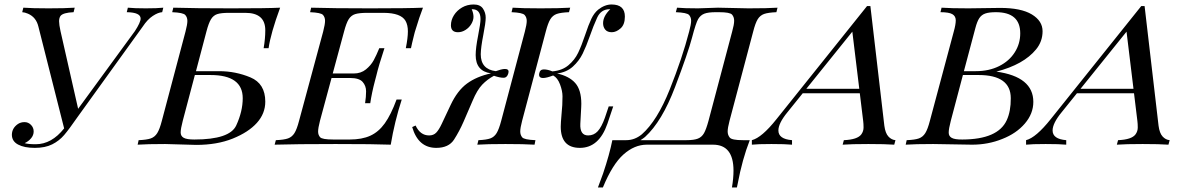

<svg xmlns="http://www.w3.org/2000/svg" viewBox="-20 -642 5288 852"><path d="M604 -559.6Q604 -586.9 542.5 -587.9L547.4 -607.9Q576.2 -605 627 -605Q677.7 -605 704.6 -607.9L699.7 -587.9Q681.6 -586.9 658 -571.3Q634.3 -555.7 613.3 -523.9L324.7 -123.5Q286.6 -68.4 264.6 -42.7Q242.7 -17.1 211.7 -1.5Q180.7 14.2 134.3 14.2Q87.9 14.2 60.3 -0.5Q32.7 -15.1 32.7 -44.4Q33.2 -73.7 59.6 -91.8Q72.3 -100.1 88.9 -100.1Q105.5 -100.1 117.4 -87.9Q129.4 -75.7 129.4 -58.8Q129.4 -42 117.9 -28.3Q106.4 -14.6 89.4 -6.8Q104.5 -2 138.7 -2Q209 -2 264.6 -72.3L150.4 -523.9Q140.6 -565.4 104.5 -581.1Q89.8 -587.4 78.6 -587.9L83.5 -607.9Q122.6 -605 195.6 -605Q268.6 -605 311.5 -607.9L306.6 -587.9Q259.8 -585.9 248.5 -571.3Q242.2 -562.5 242.2 -547.6Q242.2 -532.7 248.5 -503.9L326.7 -159.2L578.6 -503.9Q604 -543 604 -559.6Z M842.3 -22.9Q999.5 -22.9 1028.3 -85.4Q1057.1 -147.9 1057.1 -206.1Q1057.1 -309.1 914.1 -309.1H844.7L791 -106Q781.7 -70.3 781.7 -54.2Q781.7 -38.1 795.2 -30.5Q808.6 -22.9 842.3 -22.9ZM1157.2 -507.8Q1157.2 -585 1068.8 -585H996.1Q960.9 -585 943.8 -579.3Q926.8 -573.7 916.3 -556.6Q905.8 -539.6 896 -502L849.6 -326.2H952.1Q1025.4 -326.2 1091.3 -298.6Q1157.2 -271 1157.2 -190.9Q1157.2 -138.2 1119.9 -96.7Q1082.5 -55.2 1012.9 -27.1Q943.4 1 850.6 1L712.9 -2.9Q633.3 -2.9 590.8 0L595.2 -20Q631.3 -21.5 649.2 -27.8Q667 -34.2 677.7 -51.3Q688.5 -68.4 698.2 -106L803.2 -502Q811.5 -533.7 811.5 -549.3Q811.5 -564.9 802.2 -575.4Q793 -585.9 744.1 -587.9L749 -607.9Q845.7 -605 1005.9 -605Q1166 -605 1223.1 -607.9Q1181.2 -494.1 1171.9 -428.2H1149.9Q1157.2 -470.2 1157.2 -507.8Z M1198.7 0 1204.1 -20Q1240.2 -21.5 1258.1 -27.8Q1275.9 -34.2 1286.6 -51.3Q1297.4 -68.4 1307.1 -106L1414.1 -502Q1422.4 -534.2 1422.4 -549.8Q1422.4 -565.4 1413.3 -575.7Q1404.3 -585.9 1356 -587.9L1360.8 -607.9Q1455.1 -605 1623 -605Q1791 -605 1856.9 -607.9Q1842.3 -571.3 1820.8 -500L1817.9 -488.8Q1807.1 -445.8 1803.7 -428.2H1780.8Q1790 -473.6 1790 -502.9Q1790 -531.2 1779.3 -549.8Q1758.8 -584.5 1683.1 -585H1609.9Q1573.7 -585 1555.9 -579.3Q1538.1 -573.7 1527.3 -556.6Q1516.6 -539.6 1506.8 -502L1456.5 -315.9H1549.8Q1581.5 -315.9 1603.8 -334Q1626 -352.1 1638.2 -374.5Q1650.4 -397 1663.1 -428.2H1686Q1660.6 -351.6 1649.9 -306.2L1643.6 -282.2Q1629.9 -230.5 1623 -184.1H1600.1Q1604.5 -212.4 1604.5 -236.8Q1604.5 -261.2 1589.1 -278.6Q1573.7 -295.9 1533.7 -295.9H1451.2L1399.9 -106Q1391.6 -73.7 1391.6 -58.3Q1391.6 -43 1400.6 -33Q1409.7 -22.9 1459 -22.9H1531.7Q1586.4 -22.9 1623.3 -39.8Q1660.2 -56.6 1687.5 -94.7Q1714.8 -132.8 1739.7 -200.2H1762.7Q1731 -102.5 1713.9 0Q1644 -2.9 1469 -2.9Q1293.9 -2.9 1198.7 0Z M2356 -20 2352.1 0Q2305.2 -2.9 2223.1 -2.9Q2141.1 -2.9 2098.1 0L2103 -20Q2138.2 -21.5 2155.8 -27.8Q2173.3 -34.2 2183.8 -51.5Q2194.3 -68.8 2204.1 -106L2309.1 -502Q2317.4 -533.7 2317.4 -549.3Q2317.4 -564.9 2308.1 -575.4Q2298.8 -585.9 2250 -587.9L2254.9 -607.9Q2295.9 -605 2378.9 -605Q2461.9 -605 2510.3 -607.9L2504.9 -587.9Q2468.3 -586.4 2450.4 -580.1Q2432.6 -573.7 2422.1 -556.6Q2411.6 -539.6 2401.9 -502L2296.9 -106Q2288.6 -74.2 2288.6 -58.6Q2288.6 -43 2297.4 -32.5Q2306.2 -22 2356 -20ZM2693.8 -622.1Q2752.9 -622.1 2752.9 -568.4Q2752.9 -532.7 2733.6 -515.9Q2714.4 -499 2694.8 -499Q2675.3 -499 2665.8 -510.5Q2656.2 -522 2656.2 -539.1Q2656.2 -570.3 2688 -601.1H2685.1Q2647 -601.1 2629.9 -563.7Q2612.8 -526.4 2597.2 -481.4Q2581.5 -436.5 2565.7 -404.1Q2549.8 -371.6 2522 -346.4Q2494.1 -321.3 2452.1 -315.9Q2505.4 -304.2 2532.5 -273.7Q2559.6 -243.2 2559.6 -181.6Q2559.6 -171.4 2559.1 -166L2555.2 -92.8Q2552.7 -41 2589.8 -41Q2615.2 -41 2632.3 -59.6Q2649.4 -78.1 2664.1 -119.1L2681.2 -169.9H2701.2L2675.3 -92.8Q2638.2 14.2 2553.2 14.2Q2468.3 14.2 2468.3 -80.1Q2468.3 -94.2 2469.2 -102.1L2475.1 -175.8Q2476.1 -191.4 2476.1 -214.8Q2476.1 -238.3 2465.1 -267.6Q2454.1 -296.9 2434.6 -307.1Q2405.3 -295.9 2390.1 -295.9Q2369.6 -295.9 2372.6 -314.9Q2375.5 -334 2393.1 -334Q2410.6 -334 2431.2 -325.2Q2474.6 -329.1 2502.4 -352.5Q2530.3 -376 2545.4 -407.5Q2560.5 -439 2576.2 -485.8Q2591.8 -532.7 2604 -558.3Q2616.2 -584 2634.3 -599.1Q2663.6 -622.1 2693.8 -622.1ZM2158.7 -316.4Q2090.8 -326.2 2090.8 -397.5Q2090.8 -429.2 2101.6 -483.9Q2112.3 -538.6 2112.3 -557.1Q2112.3 -601.1 2075.2 -601.1H2073.2Q2081.1 -583 2081.1 -567.4Q2081.1 -551.8 2071.5 -535.6Q2062 -519.5 2045.9 -509.3Q2029.8 -499 2012.2 -499Q1981 -499 1981 -529.8Q1981 -553.2 1994.4 -574.5Q2007.8 -595.7 2030.5 -608.9Q2053.2 -622.1 2082 -622.1Q2110.8 -622.1 2123 -604Q2135.3 -585.9 2135.3 -563.5Q2135.3 -541 2124.5 -486.3Q2113.8 -431.6 2113.3 -401.4Q2113.3 -334.5 2180.2 -326.2Q2202.6 -334.5 2217.3 -335.9H2221.2Q2236.8 -335.9 2236.8 -324.2Q2236.8 -321.8 2235.8 -316.9Q2230.5 -296.9 2214.4 -296.9Q2198.2 -296.9 2171.9 -305.7Q2142.6 -290 2119.9 -266.4Q2097.2 -242.7 2077.1 -194.8L2037.1 -102.1Q2018.6 -59.6 1994.9 -22.7Q1971.2 14.2 1916 14.2Q1835.9 14.2 1809.1 -78.1L1824.2 -85Q1844.7 -41 1884.3 -41Q1903.8 -41 1915.8 -53.5Q1927.7 -65.9 1939.9 -91.8L1979 -174.8Q2009.3 -239.7 2052.2 -271.2Q2095.2 -302.7 2158.7 -316.4Z M3170.4 -587.9H3156.2Q3122.6 -587.9 3105.5 -581.3Q3088.4 -574.7 3078.1 -557.4Q3067.9 -540 3050.8 -474.6Q3033.7 -409.2 2975.6 -255.9Q2917.5 -102.5 2842.3 -34.2Q2835.9 -28.8 2822.3 -20H3026.4Q3059.6 -20 3076.9 -26.9Q3094.2 -33.7 3104 -51Q3113.8 -68.4 3124 -106L3229 -502Q3237.8 -533.2 3237.8 -549.8Q3237.8 -566.4 3228.5 -577.1Q3219.2 -587.9 3170.4 -587.9ZM3276.4 -20H3307.1Q3273.9 64.5 3253.4 173.8L3250 189.9H3228Q3234.9 149.4 3234.9 115.2Q3234.9 0 3144 0H2850.1Q2795.4 0 2746.6 43.5Q2697.8 86.9 2655.3 189.9H2633.3L2656.2 127.9Q2684.6 43.5 2697.3 -20H2759.3Q2796.4 -20 2828.1 -45.9Q2896.5 -106 2952.1 -245.4Q3007.8 -384.8 3038.1 -502Q3046.9 -534.2 3046.9 -549.8Q3046.9 -565.4 3037.6 -575.7Q3028.3 -585.9 2979 -587.9L2984.4 -607.9Q3015.6 -605 3077.1 -605L3166 -607.9L3301.3 -605Q3387.2 -605 3430.2 -607.9L3425.3 -587.9Q3388.7 -586.4 3370.8 -580.1Q3353 -573.7 3342.5 -556.9Q3332 -540 3322.3 -502L3217.3 -106Q3209 -74.2 3209 -58.6Q3209 -43 3218.3 -31.5Q3227.5 -20 3276.4 -20Z M3762.2 -501.5 3558.1 -248H3793ZM3719.2 0 3724.6 -20Q3785.2 -22.5 3802.2 -45.9Q3812 -59.6 3812 -76.2Q3812 -92.8 3810.5 -104L3795.4 -228H3542L3473.6 -143.1Q3434.1 -94.7 3434.1 -63Q3434.1 -24.9 3494.6 -20V0Q3464.8 -2.9 3403.3 -2.9Q3341.8 -2.9 3316.4 0V-20Q3360.4 -31.2 3425.3 -112.8L3827.6 -615.2H3842.3L3904.3 -84Q3908.7 -50.8 3922.4 -36.1Q3936 -21.5 3953.6 -20L3948.2 0Q3908.2 -2.9 3833.5 -2.9Q3758.8 -2.9 3719.2 0Z M4465.3 -206.1Q4465.3 -309.1 4322.3 -309.1H4252.9L4199.2 -106Q4189.9 -70.3 4189.9 -54.2Q4189.5 -38.1 4203.1 -30.3Q4216.8 -22.5 4250.5 -22.9Q4408.2 -23.4 4447.3 -108.4Q4465.8 -148.4 4465.3 -206.1ZM4310.1 -326.2Q4368.7 -326.2 4413.6 -348.6Q4458.5 -371.1 4482.9 -409.7Q4507.3 -447.8 4507.3 -494.1Q4507.3 -587.9 4399.4 -587.9Q4368.7 -587.9 4352.1 -582Q4335.4 -576.2 4325.7 -561.5Q4315.9 -546.9 4308.1 -517.1L4257.3 -326.2ZM4401.4 -324.2Q4565.4 -301.3 4565.4 -189.9Q4565.4 -137.7 4527.8 -93.8Q4490.2 -49.8 4427.7 -25.4Q4365.2 0 4293.5 0L4121.1 -2.9Q4041.5 -2.9 3999 0L4003.4 -20Q4040 -21.5 4057.6 -27.8Q4075.2 -34.2 4085.9 -51.3Q4096.7 -68.4 4106.4 -106L4212.4 -502Q4221.2 -533.2 4221.2 -551.8Q4221.2 -570.3 4206.1 -579.1Q4190.9 -587.9 4153.3 -587.9L4158.2 -607.9Q4198.7 -605 4277.3 -605L4418.5 -606.9Q4510.7 -606.9 4558.6 -578.1Q4606.4 -549.3 4606.4 -503.4Q4606.4 -458 4577.6 -422.9Q4522.5 -355.5 4401.4 -324.2Z M4979 -501.5 4774.9 -248H5009.8ZM4936 0 4941.4 -20Q5002 -22.5 5019 -45.9Q5028.8 -59.6 5028.8 -76.2Q5028.8 -92.8 5027.3 -104L5012.2 -228H4758.8L4690.4 -143.1Q4650.9 -94.7 4650.9 -63Q4650.9 -24.9 4711.4 -20V0Q4681.6 -2.9 4620.1 -2.9Q4558.6 -2.9 4533.2 0V-20Q4577.1 -31.2 4642.1 -112.8L5044.4 -615.2H5059.1L5121.1 -84Q5125.5 -50.8 5139.2 -36.1Q5152.8 -21.5 5170.4 -20L5165 0Q5125 -2.9 5050.3 -2.9Q4975.6 -2.9 4936 0Z"/></svg>

Font: PlayfairDisplaySC-Italic
Style: Italic
Weight: 400
Italic angle: -14°
Designer: Claus Eggers Sørensen
Foundry: Claus Eggers Sørensen
Version: Version 1.004;PS 001.004;hotconv 1.0.70;makeotf.lib2.5.58329